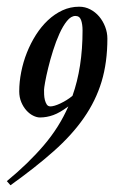

<svg xmlns="http://www.w3.org/2000/svg" viewBox="-91 -406 403 567"><path d="M-70.8 128.9Q-7.3 76.7 38.3 23.2Q84 -30.3 110.8 -91.8Q85.9 -73.2 66.4 -66.2Q46.9 -59.1 26.9 -59.1Q17.6 -59.1 6.8 -64.5Q-3.9 -69.8 -12.9 -79.8Q-22 -89.8 -28.1 -104.2Q-34.2 -118.7 -34.2 -136.2Q-34.2 -164.1 -28.3 -193.6Q-22.5 -223.1 -11.5 -250.7Q-0.5 -278.3 15.1 -303Q30.8 -327.6 50.5 -346.2Q70.3 -364.7 93.5 -375.5Q116.7 -386.2 143.1 -386.2Q160.2 -386.2 175.3 -378.4Q190.4 -370.6 201.7 -357.4Q212.9 -344.2 219.5 -327.1Q226.1 -310.1 226.1 -292Q226.1 -221.7 209 -165Q191.9 -108.4 156.7 -57.9Q121.6 -7.3 67.6 40.5Q13.7 88.4 -60.1 141.1ZM58.1 -91.8Q63 -91.8 70.6 -94Q78.1 -96.2 86.9 -100.3Q95.7 -104.5 105 -110.1Q114.3 -115.7 123 -123Q152.8 -206.5 152.8 -315.9Q152.8 -334.5 148.4 -346.7Q144 -358.9 131.8 -358.9Q118.7 -358.9 106.7 -344Q94.7 -329.1 84.5 -306.4Q74.2 -283.7 65.7 -256.6Q57.1 -229.5 51.3 -205.3Q45.4 -181.2 42.2 -163.3Q39.1 -145.5 39.1 -141.1Q39.1 -135.3 39.3 -127Q39.6 -118.7 41.5 -110.8Q43.5 -103 47.1 -97.4Q50.8 -91.8 58.1 -91.8Z"/></svg>

Font: Romanesco
Style: Regular
Weight: 400
Designer: Astigmatic (AOETI)
Foundry: Astigmatic (AOETI)
Version: Version 1.000